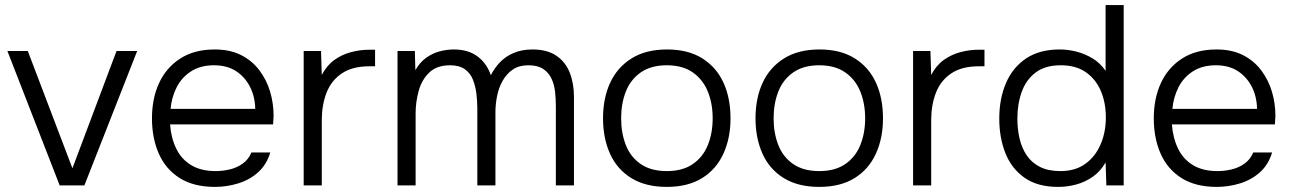

<svg xmlns="http://www.w3.org/2000/svg" viewBox="-20 -727 5071 753"><path d="M214 0 9 -527H89L264 -67L437 -527H518L311 0Z M823 6Q740 6 685 -28.5Q630 -63 603 -124Q576 -185 576 -263Q576 -341 604 -401.5Q632 -462 687 -497.5Q742 -533 822 -533Q882 -533 925.5 -511Q969 -489 997.5 -451Q1026 -413 1039.5 -367Q1053 -321 1053 -273Q1052 -264 1052 -255.5Q1052 -247 1051 -239H647Q651 -186 671 -144.5Q691 -103 729.5 -79.5Q768 -56 826 -56Q853 -56 881 -62.5Q909 -69 932 -85.5Q955 -102 966 -129H1040Q1026 -82 993 -52Q960 -22 915 -8Q870 6 823 6ZM649 -300H981Q980 -349 960 -387.5Q940 -426 905 -448.5Q870 -471 819 -471Q766 -471 729 -447Q692 -423 672.5 -384Q653 -345 649 -300Z M1171 0V-527H1239L1242 -433Q1262 -471 1291.5 -492Q1321 -513 1356.5 -522.5Q1392 -532 1429 -532Q1435 -532 1440 -532Q1445 -532 1451 -532V-467H1428Q1362 -467 1320.5 -439Q1279 -411 1260.5 -363Q1242 -315 1242 -256V0Z M1539 0V-527H1607L1609 -452Q1627 -483 1651.5 -500.5Q1676 -518 1704 -525.5Q1732 -533 1760 -533Q1816 -533 1852.5 -506Q1889 -479 1905 -432Q1919 -460 1941 -483Q1963 -506 1995 -519.5Q2027 -533 2068 -533Q2126 -533 2162 -508.5Q2198 -484 2214.5 -442Q2231 -400 2231 -347V0H2160V-309Q2160 -338 2157 -366.5Q2154 -395 2143 -418.5Q2132 -442 2110.5 -456.5Q2089 -471 2052 -471Q2016 -471 1991.5 -454.5Q1967 -438 1951.5 -410.5Q1936 -383 1929.5 -350.5Q1923 -318 1923 -287V0H1852V-302Q1852 -329 1848.5 -358.5Q1845 -388 1835 -414Q1825 -440 1803 -455.5Q1781 -471 1745 -471Q1693 -471 1663.5 -442.5Q1634 -414 1622 -370.5Q1610 -327 1610 -282V0Z M2595 6Q2512 6 2456 -28.5Q2400 -63 2372.5 -124Q2345 -185 2345 -263Q2345 -342 2373 -402.5Q2401 -463 2457 -498Q2513 -533 2596 -533Q2679 -533 2734.5 -498Q2790 -463 2817.5 -402.5Q2845 -342 2845 -263Q2845 -185 2817 -124Q2789 -63 2733.5 -28.5Q2678 6 2595 6ZM2595 -56Q2657 -56 2697 -83.5Q2737 -111 2756 -158Q2775 -205 2775 -263Q2775 -321 2756 -368Q2737 -415 2697 -443Q2657 -471 2595 -471Q2533 -471 2493 -443Q2453 -415 2434.5 -368Q2416 -321 2416 -263Q2416 -205 2434.5 -158Q2453 -111 2493 -83.5Q2533 -56 2595 -56Z M3193 6Q3110 6 3054 -28.5Q2998 -63 2970.5 -124Q2943 -185 2943 -263Q2943 -342 2971 -402.5Q2999 -463 3055 -498Q3111 -533 3194 -533Q3277 -533 3332.5 -498Q3388 -463 3415.5 -402.5Q3443 -342 3443 -263Q3443 -185 3415 -124Q3387 -63 3331.5 -28.5Q3276 6 3193 6ZM3193 -56Q3255 -56 3295 -83.5Q3335 -111 3354 -158Q3373 -205 3373 -263Q3373 -321 3354 -368Q3335 -415 3295 -443Q3255 -471 3193 -471Q3131 -471 3091 -443Q3051 -415 3032.5 -368Q3014 -321 3014 -263Q3014 -205 3032.5 -158Q3051 -111 3091 -83.5Q3131 -56 3193 -56Z M3561 0V-527H3629L3632 -433Q3652 -471 3681.5 -492Q3711 -513 3746.5 -522.5Q3782 -532 3819 -532Q3825 -532 3830 -532Q3835 -532 3841 -532V-467H3818Q3752 -467 3710.5 -439Q3669 -411 3650.5 -363Q3632 -315 3632 -256V0Z M4130 6Q4049 6 3998 -30Q3947 -66 3923 -126.5Q3899 -187 3899 -262Q3899 -340 3925.5 -401.5Q3952 -463 4004.5 -498Q4057 -533 4136 -533Q4169 -533 4202 -524.5Q4235 -516 4265 -498Q4295 -480 4316 -449V-707H4387V0H4319L4316 -90Q4296 -55 4266 -34Q4236 -13 4201 -3.5Q4166 6 4130 6ZM4139 -56Q4197 -56 4236.5 -84.5Q4276 -113 4296.5 -161Q4317 -209 4317 -266Q4317 -324 4297.5 -370Q4278 -416 4239 -443.5Q4200 -471 4140 -471Q4079 -471 4041.5 -442.5Q4004 -414 3987 -366.5Q3970 -319 3970 -262Q3970 -221 3978.5 -184Q3987 -147 4006.5 -118Q4026 -89 4058.5 -72.5Q4091 -56 4139 -56Z M4752 6Q4669 6 4614 -28.5Q4559 -63 4532 -124Q4505 -185 4505 -263Q4505 -341 4533 -401.5Q4561 -462 4616 -497.5Q4671 -533 4751 -533Q4811 -533 4854.5 -511Q4898 -489 4926.5 -451Q4955 -413 4968.5 -367Q4982 -321 4982 -273Q4981 -264 4981 -255.5Q4981 -247 4980 -239H4576Q4580 -186 4600 -144.5Q4620 -103 4658.5 -79.5Q4697 -56 4755 -56Q4782 -56 4810 -62.5Q4838 -69 4861 -85.5Q4884 -102 4895 -129H4969Q4955 -82 4922 -52Q4889 -22 4844 -8Q4799 6 4752 6ZM4578 -300H4910Q4909 -349 4889 -387.5Q4869 -426 4834 -448.5Q4799 -471 4748 -471Q4695 -471 4658 -447Q4621 -423 4601.5 -384Q4582 -345 4578 -300Z"/></svg>

Font: Onest Light
Style: Regular
Weight: 300
Designer: Dmitri Voloshin, Andrey Kudryavtsev
Foundry: Dmitri Voloshin, Andrey Kudryavtsev
Version: Version 1.000;gftools[0.9.33]